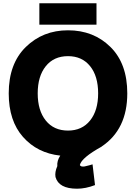

<svg xmlns="http://www.w3.org/2000/svg" viewBox="-20 -914 825 1166"><path d="M576 -347Q576 -452 527 -512.5Q478 -573 393 -573Q307 -573 258 -512Q209 -451 209 -347Q209 -243 258 -182Q307 -121 393 -121Q478 -121 527 -182Q576 -243 576 -347ZM346 31Q207 16 120 -82Q33 -180 33 -347Q33 -527 136.5 -628.5Q240 -730 393 -730Q548 -730 650.5 -629Q753 -528 753 -347Q753 -128 597 -24H598Q475 44 465 88Q469 100 493 97Q496 96 505 94Q514 92 523.5 89.5Q533 87 542 84L557 210Q500 232 448 232Q337 232 317 161Q312 131 328 95Q325 63 346 31ZM566 -764H219V-894H566Z"/></svg>

Font: Repo
Style: ExtraBold
Weight: 800
Designer: Stefan Peev
Foundry: Context Ltd
Version: Version 001.000